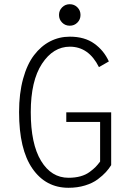

<svg xmlns="http://www.w3.org/2000/svg" viewBox="-20 -880 610 911"><path d="M347.2 -772.8Q332.5 -758 311 -758Q289.5 -758 274.8 -772.8Q260 -787.5 260 -809Q260 -830.5 274.8 -845.2Q289.5 -860 311 -860Q332.5 -860 347.2 -845.2Q362 -830.5 362 -809Q362 -787.5 347.2 -772.8ZM507.5 -347V-96.5Q497 -79.5 482.5 -63.5Q468 -47.5 443.8 -29.2Q419.5 -11 383.5 0Q347.5 11 305 11Q197 11 133.8 -80.2Q70.5 -171.5 70.5 -348Q70.5 -436.5 89.5 -505.8Q108.5 -575 141.5 -618.2Q174.5 -661.5 217.8 -683.8Q261 -706 311.5 -706Q381.5 -706 427.2 -673.2Q473 -640.5 496.5 -588.5L449.5 -561.5Q401 -658.5 311.5 -658.5Q232.5 -658.5 179.2 -577.5Q126 -496.5 126 -348Q126 -197 174.8 -116.8Q223.5 -36.5 305 -36.5Q336.5 -36.5 361.8 -43.5Q387 -50.5 405.2 -64Q423.5 -77.5 433.5 -87.8Q443.5 -98 455 -113.5V-301.5H294.5V-347Z"/></svg>

Font: League Mono Narrow UltraLight
Style: Regular
Weight: 200
Width: 3
Designer: Tyler Finck
Foundry: The League of Moveable Type / Tyler Finck
Version: Version 2.210